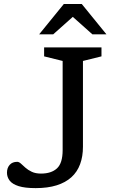

<svg xmlns="http://www.w3.org/2000/svg" viewBox="-20 -936 568 964"><path d="M396.5 -199Q396.5 -150.5 382.2 -111.8Q368 -73 338.5 -46.2Q309 -19.5 264.2 -5.5Q219.5 8.5 159 8.5Q105 8.5 73.5 -1.5Q42 -11.5 28.5 -29.2Q15 -47 15 -69Q15 -93 28.5 -108.2Q42 -123.5 66.5 -123.5Q75 -123.5 84.8 -114.8Q94.5 -106 107.5 -94.2Q120.5 -82.5 139.5 -73.5Q158.5 -64.5 185.5 -64.5Q238 -64.5 266.2 -90.8Q294.5 -117 294.5 -182V-630L201.5 -653V-698H489.5V-653L396.5 -630ZM333.5 -862H357.5L247 -763.5H176.5L300.5 -916H390.5L514.5 -763.5H444Z"/></svg>

Font: Newsreader 9pt
Style: Regular
Weight: 400
Designer: Hugues Gentile
Foundry: Production Type
Version: Version 1.003